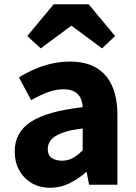

<svg xmlns="http://www.w3.org/2000/svg" viewBox="-20 -867 638 901"><path d="M216 14Q165 14 127.5 -8.5Q90 -31 69.5 -69.5Q49 -108 49 -156Q49 -246 125 -295.5Q201 -345 368 -364Q367 -389 357.5 -408Q348 -427 328.5 -437.5Q309 -448 278 -448Q241 -448 204 -434Q167 -420 126 -397L69 -504Q105 -526 143 -542.5Q181 -559 222.5 -568.5Q264 -578 308 -578Q381 -578 430 -550Q479 -522 505 -466Q531 -410 531 -325V0H398L387 -58H382Q347 -27 305.5 -6.5Q264 14 216 14ZM271 -113Q300 -113 323 -126Q346 -139 368 -162V-264Q307 -257 270.5 -243Q234 -229 219 -210Q204 -191 204 -168Q204 -139 222.5 -126Q241 -113 271 -113ZM108 -698 232 -847H396L520 -698L459 -640L317 -745H313L171 -640Z"/></svg>

Font: Noto Sans TC Thin ExtraBold
Style: Regular
Weight: 800
Version: Version 2.004-H2;hotconv 1.0.118;makeotfexe 2.5.65603